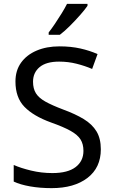

<svg xmlns="http://www.w3.org/2000/svg" viewBox="-20 -1015 589 994"><path d="M502 -242Q502 -147 433 -94Q364 -41 247 -41Q187 -41 136 -50Q85 -59 51 -75V-161Q87 -145 140.5 -132Q194 -119 251 -119Q331 -119 371.5 -150Q412 -181 412 -234Q412 -269 397 -293Q382 -317 345.5 -337.5Q309 -358 244 -381Q153 -414 106.5 -462Q60 -510 60 -593Q60 -650 89 -690.5Q118 -731 169.5 -753Q221 -775 288 -775Q347 -775 396 -764Q445 -753 485 -735L457 -658Q420 -674 376.5 -685Q333 -696 286 -696Q219 -696 185 -667.5Q151 -639 151 -592Q151 -556 166 -532Q181 -508 215 -489Q249 -470 307 -448Q370 -425 413.5 -398.5Q457 -372 479.5 -335Q502 -298 502 -242ZM433 -985Q421 -967 396 -938.5Q371 -910 342.5 -881.5Q314 -853 290 -835H232V-847Q247 -866 264.5 -892Q282 -918 299 -945.5Q316 -973 327 -995H433Z"/></svg>

Font: Noto Sans Tamil UI
Style: Regular
Weight: 400
Designer: Jelle Bosma - Monotype Design Team
Foundry: Monotype Imaging Inc.
Version: Version 2.004; ttfautohint (v1.8.4.7-5d5b)